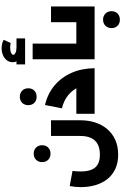

<svg xmlns="http://www.w3.org/2000/svg" viewBox="414 -1599 1496 2364"><g transform="rotate(-90 1162.0 -417.0)"><path d="M441 290Q339 290 263.5 254.5Q188 219 138.5 156Q89 93 64.5 9.5Q40 -74 40 -171Q40 -205 43.5 -239Q47 -273 53 -307L240 -272Q236 -247 234.5 -222Q233 -197 233 -171Q233 -94 253.5 -41Q274 12 320 38.5Q366 65 441 65Q516 65 567 38.5Q618 12 644 -41.5Q670 -95 670 -175V-537H863V-175Q863 -76 835.5 8.5Q808 93 754 156Q700 219 621.5 254.5Q543 290 441 290ZM452 -543Q406 -543 377 -571.5Q348 -600 348 -646Q348 -692 377 -721Q406 -750 452 -750Q498 -750 527 -721Q556 -692 556 -646Q556 -600 527 -571.5Q498 -543 452 -543Z M1311 0Q1310 -106 1275.5 -187.5Q1241 -269 1174 -324Q1107 -379 1010 -403L1051 -611Q1190 -579 1291 -494Q1392 -409 1447.5 -283Q1503 -157 1504 0ZM943 0V-225H1429V0ZM1153 -714Q1107 -714 1078 -742.5Q1049 -771 1049 -817Q1049 -863 1078 -892Q1107 -921 1153 -921Q1199 -921 1228 -892Q1257 -863 1257 -817Q1257 -771 1228 -742.5Q1199 -714 1153 -714Z M1797 0V-225H1912V0ZM1614 0V-763H1807V0ZM1912 0V-225Q1920 -225 1926 -194.5Q1932 -164 1932 -114Q1932 -62 1926 -31Q1920 0 1912 0ZM1760 -886Q1679 -886 1628.5 -917.5Q1578 -949 1578 -1008Q1578 -1050 1602 -1081Q1626 -1112 1665.5 -1128.5Q1705 -1145 1750 -1145Q1778 -1145 1804.5 -1139Q1831 -1133 1854 -1120L1815 -1034Q1802 -1036 1787 -1038Q1772 -1040 1759 -1040Q1718 -1040 1693.5 -1028Q1669 -1016 1669 -1001Q1669 -987 1693.5 -974.5Q1718 -962 1760 -962ZM1551 -856V-962H1871V-856Z M2071 -537H2264V0H1912V-225H2071ZM1912 0Q1904 0 1898 -31Q1892 -62 1892 -114Q1892 -164 1898 -194.5Q1904 -225 1912 -225ZM2102 311Q2056 311 2027 282.5Q1998 254 1998 208Q1998 162 2027 133Q2056 104 2102 104Q2148 104 2177 133Q2206 162 2206 208Q2206 254 2177 282.5Q2148 311 2102 311Z"/></g></svg>

Font: Alexandria Black
Style: Regular
Weight: 900
Designer: Mohamed Gaber
Foundry: Kief Type Foundry
Version: Version 5.100